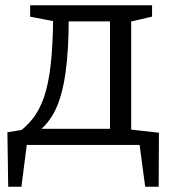

<svg xmlns="http://www.w3.org/2000/svg" viewBox="-20 -548 644 726"><path d="M11 158 8 -48 90 -61 43 -42Q78 -67 103.5 -99Q129 -131 146 -179.5Q163 -228 171.5 -301.5Q180 -375 181 -482L202 -464L94 -485V-528H555V-485L459 -463L476 -481V-45L459 -60L581 -46L580 158H529L506 -14L525 0H62L83 -14L61 158ZM118 -46 120 -61H412L396 -47V-486L410 -467H223L240 -487Q240 -358 227.5 -271Q215 -184 188.5 -130.5Q162 -77 118 -46Z"/></svg>

Font: Pack4
Style: Regular
Weight: 400
Version: Version 2.002